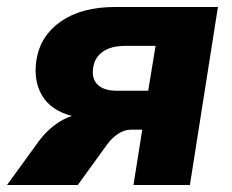

<svg xmlns="http://www.w3.org/2000/svg" viewBox="-47 -528 662 548"><path d="M-27 0 66 -128Q85 -153 109 -171Q133 -189 158 -197Q98 -213 73 -255.5Q48 -298 57 -357Q68 -426 127 -467Q186 -508 281 -508H575L495 0H334L359 -158H328Q308 -158 290 -146Q272 -134 259 -116L175 0ZM287 -269H376L397 -397H310Q270 -397 246.5 -380.5Q223 -364 219 -335Q214 -303 232 -286Q250 -269 287 -269Z"/></svg>

Font: Winston ExtraBold
Style: Italic
Weight: 800
Italic angle: -9°
Designer: Original fonts by Vernon Adams / Changes by Cristiano Sobral
Foundry: Original fonts by Vernon Adams / Changes by Cristiano Sobral
Version: Version 2.503;July 17, 2020;FontCreator 13.0.0.2655 64-bit